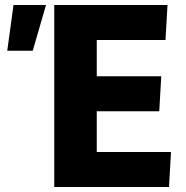

<svg xmlns="http://www.w3.org/2000/svg" viewBox="-20 -748 742 768"><path d="M9 -545 34 -728H164L111 -545ZM197 -728H650L642 -588H367V-443H625L617 -303H367V-140H664L656 0H197Z"/></svg>

Font: Murecho
Style: Bold
Weight: 700
Designer: Neil Summerour
Foundry: Positype
Version: Version 1.010; ttfautohint (v1.8.3)